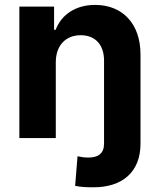

<svg xmlns="http://www.w3.org/2000/svg" viewBox="-20 -573 671 797"><path d="M411.9 -320.3V23.4C411.9 64.3 387.4 81 346.9 81C329.5 81 315.3 78.8 301.8 75.6L291.9 198.5C316.8 203.8 342 204.5 368.3 204.5C484.7 204.5 563.2 143.8 563.2 23.4V-347.3C563.2 -474.4 488.6 -552.6 375 -552.6C294 -552.6 235.4 -512.8 210.9 -449.2H204.5V-545.5H60.4V0H211.6V-315.3C212 -385.7 253.9 -426.8 315 -426.8C375.7 -426.8 412.3 -387.1 411.9 -320.3Z"/></svg>

Font: Magic Ui Pro
Style: Bold
Weight: 700
Designer: Stefan Endress, Andreas Faust
Version: Version 1.000;FEAKit 1.0